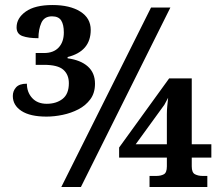

<svg xmlns="http://www.w3.org/2000/svg" viewBox="-20 -744 880 764"><path d="M165 -280Q100 -280 65.5 -302.5Q31 -325 31 -362Q31 -382 44 -396.5Q57 -411 87 -411Q87 -377 108 -354Q129 -331 166 -331Q204 -331 229 -350.5Q254 -370 254 -413Q254 -447 232 -466.5Q210 -486 155 -486H122V-533H155Q193 -533 213.5 -555Q234 -577 234 -615Q234 -646 223.5 -662.5Q213 -679 187 -679Q156 -679 144.5 -653Q133 -627 133 -592Q93 -592 69.5 -600.5Q46 -609 46 -635Q46 -672 82.5 -698Q119 -724 189 -724Q258 -724 299.5 -698Q341 -672 341 -625Q341 -540 249 -517V-512Q301 -505 329.5 -479.5Q358 -454 358 -411Q358 -374 339.5 -349Q321 -324 292 -309Q263 -294 229.5 -287Q196 -280 165 -280ZM224 0 581 -714H658L302 0ZM575 0V-44H603Q620 -44 632 -50.5Q644 -57 644 -82V-117H454V-157L653 -432H743V-170H821V-117H743V-82Q743 -57 756 -50.5Q769 -44 785 -44H805V0ZM520 -170H644V-290Q644 -306 645.5 -321Q647 -336 649 -355Q645 -347 640.5 -339Q636 -331 634 -327Z"/></svg>

Font: NotoSerif-Bold
Style: Regular
Weight: 700
Designer: Monotype Design Team
Foundry: Monotype Imaging Inc.
Version: Version 2.007; ttfautohint (v1.8) -l 8 -r 50 -G 200 -x 14 -D